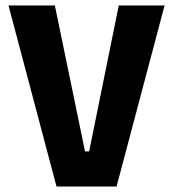

<svg xmlns="http://www.w3.org/2000/svg" viewBox="-20 -680 631 700"><path d="M186 0 11 -660H180L290 -128H305L413 -660H580L405 0Z"/></svg>

Font: Bricolage Grotesque SemiCondensed ExtraBold
Style: Regular
Weight: 800
Width: 4
Designer: Mathieu Triay
Foundry: Atelier Triay
Version: Version 1.001;gftools[0.9.33.dev8+g029e19f]